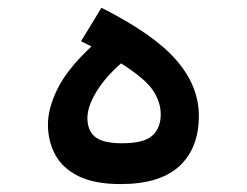

<svg xmlns="http://www.w3.org/2000/svg" viewBox="-20 -464 626 487"><path d="M285.6 2.9Q220.2 2.9 179.4 -17.1Q138.7 -37.1 120.1 -71.5Q101.6 -106 101.6 -148.4Q101.6 -189.5 126.2 -239.3Q150.9 -289.1 211.9 -346.2Q199.2 -352.5 185.5 -359.4L237.3 -444.3Q370.1 -377.4 427.2 -311.5Q484.4 -245.6 484.4 -170.4Q484.4 -88.4 435.1 -42.7Q385.7 2.9 285.6 2.9ZM287.1 -303.2Q248 -269.5 224.9 -231.9Q201.7 -194.3 201.7 -164.6Q201.7 -132.8 221.4 -116.7Q241.2 -100.6 289.6 -100.6Q344.7 -100.6 366.2 -119.9Q387.7 -139.2 387.7 -174.3Q387.7 -205.1 367.9 -234.9Q348.1 -264.6 287.1 -303.2Z"/></svg>

Font: Cascadia Mono PL
Style: Regular
Weight: 400
Monospace: yes
Designer: Aaron Bell
Foundry: Saja Typeworks
Version: Version 2404.023; ttfautohint (v1.8.4)